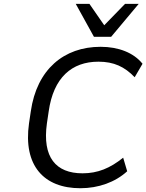

<svg xmlns="http://www.w3.org/2000/svg" viewBox="-20 -972 763 1001"><path d="M493.2 -650.4C573.7 -650.4 629.9 -624 682.1 -569.3L723.1 -639.6C677.2 -696.8 598.6 -728 504.4 -728C313.5 -728 171.9 -610.4 140.6 -391.6L131.3 -329.1C100.1 -108.9 208.5 9.3 398.9 9.3C493.2 9.3 580.6 -22 643.1 -79.1L622.1 -149.9C554.2 -95.2 489.7 -68.4 410.2 -68.4C271 -68.4 199.7 -152.3 224.6 -329.1L233.9 -391.6C258.8 -567.4 354 -650.4 493.2 -650.4ZM559.6 -780.3 703.1 -951.7H631.8L523.4 -840.3L446.3 -951.7H375L469.7 -780.3Z"/></svg>

Font: Winston
Style: Italic
Weight: 400
Italic angle: -8.13011°
Designer: Vernon Adams, Kim Jin-seong, David Berlow, Cristiano Sobral
Foundry: The Winston Project Authors
Version: Version 3.004